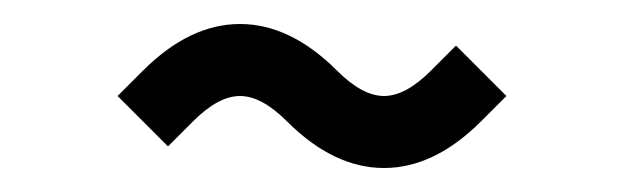

<svg xmlns="http://www.w3.org/2000/svg" viewBox="-20 -320 520 160"><path d="M261 -261Q282 -240 300 -240Q318 -240 339 -261L360 -282L402 -240L381 -219Q342 -180 300 -180Q258 -180 219 -219Q198 -240 180 -240Q162 -240 141 -219L120 -198L78 -240L99 -261Q138 -300 180 -300Q222 -300 261 -261Z"/></svg>

Font: SOV_Station
Style: Book
Weight: 400
Version: Version 1.00